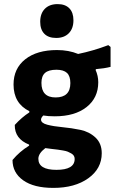

<svg xmlns="http://www.w3.org/2000/svg" viewBox="-20 -720 559 936"><path d="M261 -700Q298 -700 318 -679.5Q338 -659 338 -621Q338 -581 315.5 -558Q293 -535 254 -535Q216 -535 196 -555.5Q176 -576 176 -614Q176 -654 198.5 -677Q221 -700 261 -700ZM258 -476Q315 -476 361 -457Q434 -472 508 -500L519 -491V-394Q487 -386 448 -383L446 -379Q459 -350 459 -319Q459 -243 402 -198Q345 -153 247 -153Q214 -153 191 -157Q180 -146 180 -137Q180 -120 210.5 -112Q241 -104 284.5 -100Q328 -96 371.5 -87Q415 -78 445.5 -49.5Q476 -21 476 27Q476 102 410.5 149Q345 196 240 196Q145 196 93 159Q41 122 41 60Q75 19 122 -10V-15Q51 -43 52 -111Q87 -149 123 -172V-178Q46 -216 46 -308Q46 -386 103 -431Q160 -476 258 -476ZM255 -380Q217 -380 199.5 -364.5Q182 -349 182 -316Q182 -245 251 -245Q323 -245 323 -315Q323 -349 306.5 -364.5Q290 -380 255 -380ZM167 54Q167 108 255 108Q344 108 344 55Q344 46 340 39.5Q336 33 327.5 28Q319 23 310.5 19.5Q302 16 287 13.5Q272 11 261.5 9.5Q251 8 231.5 6Q212 4 201 2Q167 28 167 54Z"/></svg>

Font: Alegreya Sans SC ExtraBold
Style: Regular
Weight: 800
Designer: Juan Pablo del Peral
Foundry: Huerta Tipografica
Version: Version 2.007